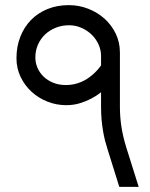

<svg xmlns="http://www.w3.org/2000/svg" viewBox="-20 -725 583 745"><path d="M518.1 0H442.9L397.9 -144Q392.6 -160.6 387.9 -178.2Q383.3 -195.8 379.9 -216.1Q376.5 -236.3 374.3 -259.5Q372.1 -282.7 372.1 -310.5V-367.2Q354.5 -353 333 -341.8Q314.5 -332 290 -324.5Q265.6 -316.9 236.8 -316.9Q198.7 -316.9 163.8 -330.8Q128.9 -344.7 102.3 -369.1Q75.7 -393.6 59.8 -426.8Q43.9 -460 43.9 -499Q43.9 -544.4 58.8 -582.3Q73.7 -620.1 100.3 -647.5Q127 -674.8 164.3 -689.9Q201.7 -705.1 247.1 -705.1Q286.1 -705.1 322 -691.2Q357.9 -677.2 385.3 -652.8Q412.6 -628.4 429 -594.7Q445.3 -561 445.3 -521V-310.5Q445.3 -271 451.2 -232.9Q457 -194.8 470.2 -152.3ZM372.1 -471.2V-508.3Q372.1 -531.2 362.3 -552.7Q352.5 -574.2 335.7 -590.6Q318.8 -606.9 296.1 -616.9Q273.4 -627 248 -627Q220.2 -627 196.3 -617.4Q172.4 -607.9 154.8 -591.1Q137.2 -574.2 127.2 -551.5Q117.2 -528.8 117.2 -502Q117.2 -481 125.5 -461.7Q133.8 -442.4 149.4 -427.5Q165 -412.6 186.8 -403.8Q208.5 -395 235.8 -395Q252.4 -395 267.1 -398.2Q281.7 -401.4 294.4 -406.7Q307.1 -412.1 317.6 -418.9Q328.1 -425.8 336.9 -433.1Q356.9 -449.7 372.1 -471.2Z"/></svg>

Font: Segoe UI Historic
Style: Regular
Weight: 400
Foundry: Microsoft Corporation
Version: Version 1.03